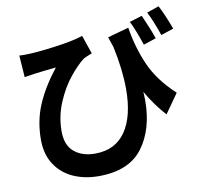

<svg xmlns="http://www.w3.org/2000/svg" viewBox="-96 -945 1191 1127"><g transform="rotate(-10 500.0 -381.5)"><path d="M814 -804Q854 -714 872 -660L797 -635Q764 -733 739 -781ZM921 -842Q948 -792 983 -698L908 -673Q875 -767 849 -817ZM93 -698Q162 -698 280 -714Q398 -730 449 -749L487 -638Q482 -636 465.5 -629.5Q449 -623 436 -616Q395 -585 348 -526.5Q301 -468 267 -387Q233 -306 233 -218Q233 -135 280.5 -95Q328 -55 405 -55Q525 -55 587 -144.5Q649 -234 649 -397Q649 -511 619 -652L598 -714L724 -749Q743 -629 789 -524Q835 -419 938 -324L857 -209Q795 -277 746 -363Q748 -329 748 -313Q748 -140 666 -30.5Q584 79 403 79Q320 79 252.5 49Q185 19 145 -42Q105 -103 105 -190Q105 -303 146 -398.5Q187 -494 265 -593Q177 -584 134 -578L75 -569L66 -699Z"/></g></svg>

Font: Sinter Bold
Style: Regular
Weight: 700
Foundry: Adobe & rsms
Version: Version 1.000